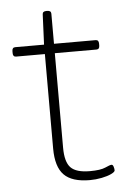

<svg xmlns="http://www.w3.org/2000/svg" viewBox="-50 -687 489 731"><g transform="rotate(-5 195.0 -322.0)"><path d="M264 6Q196 6 165.5 -25Q135 -56 135 -126V-487H25Q13 -487 13 -501V-509Q13 -523 25 -523H135L140 -638Q140 -650 155 -650H158Q173 -650 173 -638V-523H332Q344 -523 344 -509V-501Q344 -487 332 -487H173V-126Q173 -71 194 -49.5Q215 -28 267 -28Q308 -28 326.5 -36.5Q345 -45 351 -45Q356 -45 358.5 -37Q361 -29 361 -23Q361 -17 346.5 -10Q332 -3 309.5 1.5Q287 6 264 6Z"/></g></svg>

Font: Asap Expanded Thin
Style: Regular
Weight: 100
Width: 7
Designer: Pablo Cosgaya
Foundry: Omnibus-Type
Version: Version 3.001; ttfautohint (v1.8.4.7-5d5b)